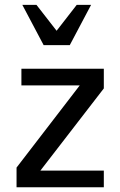

<svg xmlns="http://www.w3.org/2000/svg" viewBox="-20 -790 508 810"><path d="M364.3 -769.5H303.7L218.8 -660.2L133.8 -769.5H74.2L164.1 -599.6H274.4ZM418 0V-70.3H150.4L418 -417V-500H70.3V-429.7H316.4L49.8 -83V0Z"/></svg>

Font: FreeUniversal
Style: Regular
Weight: 400
Version: Version 1.001